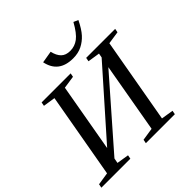

<svg xmlns="http://www.w3.org/2000/svg" viewBox="-235 -1051 1226 1226"><g transform="rotate(-45 378.5 -437.5)"><path d="M-11.2 0 -6.3 -25.9 79.1 -39.1 181.2 -616.2 99.1 -628.9 104 -654.8H366.2L361.3 -628.9L275.4 -616.2L193.8 -152.8L578.1 -586.9L583.5 -616.2L501.5 -628.9L506.3 -654.8H768.1L763.2 -628.9L677.2 -616.2L575.2 -39.1L657.2 -25.9L652.3 0H390.6L395.5 -25.9L481.4 -39.1L564.5 -512.7L179.7 -72.8L173.3 -39.1L255.4 -25.9L250.5 0ZM466.3 -757.8Q507.3 -757.8 540.5 -782.7Q573.7 -807.6 610.8 -874.5L642.1 -860.8Q614.3 -804.2 587.6 -774.9Q561 -745.6 526.4 -728.3Q491.7 -710.9 445.8 -710.9Q316.4 -710.9 292 -829.1L373.5 -842.8Q382.8 -801.3 404.8 -779.5Q426.8 -757.8 466.3 -757.8Z"/></g></svg>

Font: Tinos
Style: Italic
Weight: 400
Italic angle: -16.333°
Designer: Steve Matteson
Foundry: Monotype Imaging Inc.
Version: Version 1.32